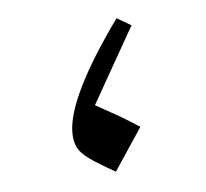

<svg xmlns="http://www.w3.org/2000/svg" viewBox="-33 -296 360 335"><g transform="rotate(-5 147.5 -128.5)"><path d="M182.1 -261.7 207 -247.1 131.3 -113.8Q156.2 -100.1 171.9 -91.1Q187.5 -82 207 -69.3L157.7 4.9Q127.9 -11.7 113 -22.5Q98.1 -33.2 93 -43.7Q87.9 -54.2 87.9 -69.3Q87.9 -130.9 182.1 -261.7Z"/></g></svg>

Font: Pinar-DS2-FD Light
Style: Regular
Weight: 300
Designer: Amin Abedi
Version: Version 2.000